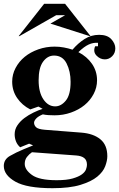

<svg xmlns="http://www.w3.org/2000/svg" viewBox="-28 -748 626 1009"><path d="M248 241Q113 241 52.5 206.5Q-8 172 -8 124Q-8 90 24 71.5Q56 53 97 36L146 16L125 7L78 26Q63 13 56 -5Q49 -23 49 -42Q49 -68 63.5 -89.5Q78 -111 100 -127.5Q122 -144 148 -156.5Q174 -169 196 -176L174 -188L131 -173Q88 -195 62 -233Q36 -271 36 -319Q36 -357 54 -391Q72 -425 102 -449.5Q132 -474 173 -488.5Q214 -503 259 -503Q284 -503 308 -498.5Q332 -494 353 -487Q382 -521 416.5 -543Q451 -565 493 -565Q536 -565 557 -542Q578 -519 578 -494Q578 -469 561.5 -452.5Q545 -436 523 -436Q498 -436 479 -456Q460 -476 472 -505H487V-523Q462 -525 438 -514Q414 -503 384 -474Q429 -451 455.5 -412.5Q482 -374 482 -326Q482 -288 464 -254Q446 -220 416 -195.5Q386 -171 345 -156.5Q304 -142 259 -142Q243 -142 227 -143Q211 -144 197 -147Q173 -137 162 -125Q151 -113 151 -103Q151 -90 161.5 -79.5Q172 -69 208 -66L400 -51Q463 -46 499.5 -16Q536 14 536 73Q536 96 525 125.5Q514 155 483 180.5Q452 206 395 223.5Q338 241 248 241ZM262 -189Q293 -189 318 -219.5Q343 -250 343 -318Q343 -373 322 -414.5Q301 -456 256 -456Q222 -456 198.5 -424Q175 -392 175 -326Q175 -263 200 -226Q225 -189 262 -189ZM270 199Q322 199 353.5 190Q385 181 402 168.5Q419 156 424 142Q429 128 429 118Q429 94 414.5 82.5Q400 71 372 69L140 52Q125 62 113.5 77Q102 92 102 113Q102 144 140 171.5Q178 199 270 199ZM74 -558H70L204 -728H314L448 -558H444L237 -624L314 -668H267Z"/></svg>

Font: Redaction
Style: Bold
Weight: 700
Designer: Jeremy Mickel / Forest Young
Foundry: MCKL
Version: Version 2.001; Redaction Bold